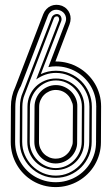

<svg xmlns="http://www.w3.org/2000/svg" viewBox="-20 -770 461 790"><path d="M395.3 -185.3Q395.3 -159.4 388.5 -135.7Q381.8 -112.1 369.8 -91.6Q357.7 -71 340.6 -54.2Q323.5 -37.4 302.9 -25.4Q282.2 -13.4 258.4 -6.8Q234.6 -0.2 209.2 -0.2Q183.1 -0.2 159.3 -6.8Q135.5 -13.4 115 -25.5Q94.5 -37.6 77.8 -54.6Q61 -71.5 49.1 -92.3Q37.1 -113 30.6 -136.7Q24.2 -160.4 24.2 -186.3L24.9 -331.1Q24.9 -374 43 -412.1L158 -711.9Q162.8 -723.9 170.9 -732.4Q179 -741 189.2 -745.5Q199.5 -750 211.2 -750.2Q222.9 -750.5 235.1 -746.1Q246.8 -741.2 254.8 -733Q262.7 -724.9 266.7 -714.7Q270.8 -704.6 270.6 -693.1Q270.5 -681.6 266.1 -669.9L208 -517.1H210Q235.4 -517.1 259.2 -510.5Q283 -503.9 303.6 -491.9Q324.2 -480 341.2 -463.1Q358.2 -446.3 370.4 -425.8Q382.6 -405.3 389.3 -381.5Q396 -357.7 396 -332ZM376 -331.1H377L376 -332Q376 -355 370.1 -376.2Q364.3 -397.5 353.4 -415.8Q342.5 -434.1 327.4 -449.1Q312.3 -464.1 293.8 -474.7Q275.4 -485.4 254.2 -491.2Q232.9 -497.1 210 -497.1Q193.4 -497.1 179 -493.9L249 -677Q252 -684.6 252 -692.1Q252 -699.7 249 -706.5Q246.1 -713.4 240.5 -718.8Q234.9 -724.1 227.1 -727.1Q219.2 -730 211.5 -730Q203.9 -730 197.1 -727.1Q190.4 -724.1 185.2 -718.5Q179.9 -712.9 177 -705.1L65.9 -416Q54.7 -397.2 48.8 -375.9Q43 -354.5 43 -331.1L42.2 -186.3Q42.2 -163.1 48.2 -141.7Q54.2 -120.4 65.1 -101.9Q75.9 -83.5 91.2 -68.4Q106.4 -53.2 125 -42.6Q143.6 -32 164.9 -26.1Q186.3 -20.3 209.2 -20.3Q232.2 -20.3 253.4 -26.1Q274.7 -32 293.1 -42.6Q311.5 -53.2 326.7 -68.2Q341.8 -83.3 352.7 -101.6Q363.5 -119.9 369.4 -141.1Q375.2 -162.4 375.2 -185.3L376.2 -186.3H375.2ZM62 -331.1Q62 -346.9 64.9 -361.7Q67.9 -376.5 74 -389.9L193.1 -699Q194.6 -702.6 197.8 -705.6Q200.9 -708.5 204.8 -710.2Q208.7 -711.9 213 -712.2Q217.3 -712.4 220.9 -710.9Q224.6 -709.7 227.4 -706.7Q230.2 -703.6 231.7 -699.6Q233.2 -695.6 233.3 -691.2Q233.4 -686.8 231.9 -683.1L147.9 -465.1Q162.4 -471.9 177.9 -475.5Q193.4 -479 210 -479Q241 -479 268.1 -467.3Q295.2 -455.6 315.1 -435.4Q335 -415.3 346.4 -388.3Q357.9 -361.3 357.9 -331.1L357.2 -186.3Q357.2 -155.8 345.7 -128.9Q334.2 -102.1 314.3 -81.9Q294.4 -61.8 267.3 -50Q240.2 -38.3 209.2 -38.3Q178.7 -38.3 151.9 -50.2Q125 -62 104.9 -82.3Q84.7 -102.5 73 -129.4Q61.3 -156.2 61.3 -186.3ZM71.3 -186.3Q71.3 -158.2 82.2 -132.9Q93 -107.7 111.8 -88.6Q130.6 -69.6 155.6 -58.5Q180.7 -47.4 209.2 -47.4Q237.8 -47.4 262.8 -58.5Q287.8 -69.6 306.6 -88.6Q325.4 -107.7 336.3 -132.9Q347.2 -158.2 347.2 -186.3L347.9 -331.1Q347.9 -359.1 337 -384.4Q326.2 -409.7 307.4 -428.7Q288.6 -447.8 263.5 -458.9Q238.5 -470 210 -470Q187.3 -470 166.9 -462.9Q146.5 -455.8 128.9 -443.1L222.9 -687Q223.9 -690.7 222.4 -695.6Q220.9 -700.4 218 -701.9Q212.6 -703.6 208.1 -701.5Q203.6 -699.5 201.9 -695.1L82 -382.1Q82 -381.3 81.5 -381.1Q81.1 -380.9 81.1 -379.9Q76.4 -368.7 74.2 -356.2Q72 -343.8 72 -331.1ZM326.2 -186.3Q326.2 -161.6 317 -140.4Q307.9 -119.1 292 -103.5Q276.1 -87.9 254.9 -79.1Q233.6 -70.3 209.2 -70.3Q184.8 -70.3 163.6 -79.1Q142.3 -87.9 126.5 -103.5Q110.6 -119.1 101.4 -140.4Q92.3 -161.6 92.3 -186.3L93 -331.1Q93 -355.7 102.2 -377Q111.3 -398.2 127.2 -413.7Q143.1 -429.2 164.3 -438.1Q185.5 -447 210 -447Q234.4 -447 255.6 -438.1Q276.9 -429.2 292.7 -413.7Q308.6 -398.2 317.7 -377Q326.9 -355.7 326.9 -331.1ZM316.9 -331.1Q316.9 -352.8 308.5 -372.3Q300 -391.8 285.5 -406.7Q271 -421.6 251.6 -430.3Q232.2 -439 210 -439Q188.2 -439 168.8 -430.1Q149.4 -421.1 134.8 -406.2Q120.1 -391.4 111.6 -371.8Q103 -352.3 103 -331.1L102.3 -186.3Q102.3 -165 110.8 -145.5Q119.4 -126 134 -111.1Q148.7 -96.2 168.1 -87.3Q187.5 -78.4 209.2 -78.4Q231.4 -78.4 250.9 -87Q270.3 -95.7 284.8 -110.5Q299.3 -125.2 307.7 -144.9Q316.2 -164.6 316.2 -186.3ZM297.4 -186.3Q298.1 -168.2 291.1 -152.1Q284.2 -136 272 -123.8Q259.8 -111.6 243.5 -104.5Q227.3 -97.4 209.2 -97.4Q190.9 -97.4 174.8 -104.5Q158.7 -111.6 146.9 -123.8Q135 -136 128.2 -152.1Q121.3 -168.2 121.3 -186.3L122.1 -331.1Q122.1 -348.9 128.9 -365.1Q135.7 -381.3 147.6 -393.4Q159.4 -405.5 175.5 -412.7Q191.7 -419.9 210 -419.9Q228 -419.9 244.3 -412.7Q260.5 -405.5 272.7 -393.4Q284.9 -381.3 291.9 -365.1Q298.8 -348.9 298.1 -331.1ZM280 -331.1Q280 -338.6 278.1 -344.4Q276.1 -350.1 272.9 -356.9Q269.3 -366.7 262.8 -374.6Q256.3 -382.6 248.2 -388.2Q240 -393.8 230.2 -396.9Q220.5 -399.9 210 -399.9Q195.8 -399.9 183.2 -394.4Q170.7 -388.9 161.4 -379.6Q152.1 -370.4 146.6 -357.8Q141.1 -345.2 141.1 -331.1L140.4 -186.3Q140.4 -171.9 145.9 -159.3Q151.4 -146.7 160.6 -137.5Q169.9 -128.2 182.5 -122.7Q195.1 -117.2 209.2 -117.2Q219.7 -117.2 229.5 -120.2Q239.3 -123.3 247.4 -129Q255.6 -134.8 262.1 -142.7Q268.6 -150.6 272.2 -160.4Q275.4 -167 277.3 -172.9Q279.3 -178.7 279.3 -186.3Z"/></svg>

Font: TafelwerkOT
Style: Regular
Weight: 400
Designer: Peter Wiegel
Foundry: Peter Wiegel, based on an original design named Oxford by Christine Lord, 1969
Version: Version 1.000